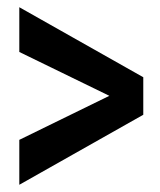

<svg xmlns="http://www.w3.org/2000/svg" viewBox="-20 -509 444 532"><path d="M33.5 3 377 -191V-295L33.5 -489V-365L283 -243.5L33.5 -121.5Z"/></svg>

Font: Anybody Thin SemiBold
Style: Regular
Weight: 600
Version: Version 1.113;gftools[0.9.25]